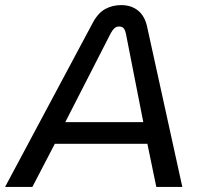

<svg xmlns="http://www.w3.org/2000/svg" viewBox="-58 -733 777 753"><path d="M-38 0 305 -642Q326 -682 354.5 -697.5Q383 -713 417 -713Q457 -713 483.5 -691.5Q510 -670 519 -628L657 0H555L520 -169H157L69 0ZM198 -254H504L436 -600Q433 -615 427 -622Q421 -629 409 -629Q398 -629 390.5 -622Q383 -615 376 -602Z"/></svg>

Font: MuseoModerno
Style: Italic
Weight: 400
Italic angle: -9°
Designer: Pablo Cosgaya, Héctor Gatti, Marcela Romero, and the Authors of The MuseoModerno Project.
Foundry: Omnibus-Type Team
Version: Version 1.003